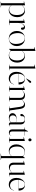

<svg xmlns="http://www.w3.org/2000/svg" viewBox="2146 -2916 1005 5336"><g transform="rotate(90 2648.0 -247.5)"><path d="M127 -437.5V-361Q162.5 -400.5 199.5 -420.5Q236.5 -440.5 282 -440.5Q330.5 -440.5 370 -413.5Q409.5 -386.5 433 -338.2Q456.5 -290 456.5 -225.5Q456.5 -150.5 430 -97.8Q403.5 -45 359 -17Q314.5 11 261.5 11Q173.5 11 127 -59V212Q127 222.5 139 224.5L182.5 229.5Q187 230 187 232.5Q187 235 183.5 235H26Q23 235 23 232.5Q23 229.5 30 228.5L57 224.5Q69 222.5 69 212.5V-403Q69 -407.5 64 -407.5H18.5Q16 -407.5 16 -410Q16 -412 19 -413.5L116.5 -440.5Q120.5 -442 123 -442Q127 -442 127 -437.5ZM255 -427Q228 -427 194.8 -409.8Q161.5 -392.5 127 -354.5V-68.5Q170.5 -0.5 242 -0.5Q308 -0.5 352.5 -51Q397 -101.5 397 -212Q397 -321 356 -374Q315 -427 255 -427Z M616 -430V-287Q627 -363 662.2 -401.2Q697.5 -439.5 736.5 -439.5Q770 -439.5 788.5 -420Q807 -400.5 807 -370Q807 -349.5 797.8 -339Q788.5 -328.5 774.5 -328.5Q746.5 -328.5 745.5 -361V-374Q745.5 -411.5 710.5 -411.5Q688 -411.5 666.2 -390.8Q644.5 -370 630.2 -329Q616 -288 616 -228V-24Q616 -13.5 628 -11.5L678 -5.5Q682 -5 682 -2.5Q682 0 678.5 0H508.5Q504.5 0 504.5 -3Q504.5 -5.5 510 -6L546 -10.5Q558 -12.5 558 -22V-397.5Q558 -402.5 553.5 -402.5H507.5Q505 -402.5 505 -405Q505 -407 508.5 -408.5L605.5 -434Q610 -435 612 -435Q616 -435 616 -430Z M1051 -439.5Q1111 -439.5 1158.5 -410.8Q1206 -382 1233.2 -330.8Q1260.5 -279.5 1260.5 -213Q1260.5 -147 1232.8 -96.8Q1205 -46.5 1156.8 -18.2Q1108.5 10 1047 10Q986.5 10 939.8 -18Q893 -46 866.5 -96.2Q840 -146.5 840 -213Q840 -280 866.2 -331Q892.5 -382 940 -410.8Q987.5 -439.5 1051 -439.5ZM1072 3Q1137.5 -2 1172.8 -62.8Q1208 -123.5 1199 -228Q1189.5 -334.5 1143.8 -386.8Q1098 -439 1028 -433.5Q958.5 -428.5 925 -366Q891.5 -303.5 901 -201.5Q910.5 -99.5 958 -45.5Q1005.5 8.5 1072 3Z M1395.5 -725V-366.5Q1435.5 -408.5 1469 -424Q1502.5 -439.5 1540.5 -439.5Q1590.5 -439.5 1631.2 -413Q1672 -386.5 1695.8 -338.2Q1719.5 -290 1719.5 -224.5Q1719.5 -154 1694 -101.2Q1668.5 -48.5 1623.8 -19.2Q1579 10 1520 10Q1479.5 10 1448 -5Q1416.5 -20 1393.5 -45L1345.5 0.5Q1343 3.5 1340.5 3.5Q1337.5 3.5 1337.5 0V-690Q1337.5 -695 1332.5 -695H1287Q1284.5 -695 1284.5 -697.5Q1284.5 -700 1287.5 -701L1385 -728Q1389 -729.5 1391.5 -729.5Q1395.5 -729.5 1395.5 -725ZM1520 -427Q1492.5 -427 1460.5 -411.2Q1428.5 -395.5 1395.5 -359.5V-50.5Q1415.5 -27 1444 -12.8Q1472.5 1.5 1508.5 1.5Q1549 1.5 1583.5 -23.5Q1618 -48.5 1639 -97.2Q1660 -146 1660 -217.5Q1660 -317.5 1620.2 -372.2Q1580.5 -427 1520 -427Z M1884 -725V-23Q1884 -12.5 1896 -10.5L1931.5 -5.5Q1936 -5.5 1936 -2.5Q1936 0 1932.5 0H1775Q1772 0 1772 -2.5Q1772 -5 1779 -6.5L1814 -10.5Q1826 -12.5 1826 -22.5V-690Q1826 -695 1821 -695H1775.5Q1773 -695 1773 -697.5Q1773 -700 1776 -701L1873.5 -728Q1877.5 -729.5 1880 -729.5Q1884 -729.5 1884 -725Z M2327.5 -269Q2327.5 -261.5 2319 -261.5H2030Q2029.5 -250 2029.5 -238Q2029.5 -135.5 2074.2 -79.8Q2119 -24 2190 -24Q2237.5 -24 2274 -53.8Q2310.5 -83.5 2319.5 -134.5Q2320 -138 2321.5 -138Q2324.5 -138 2324 -133.5Q2315.5 -71.5 2269.8 -30.8Q2224 10 2160 10Q2076.5 10 2026.2 -47.2Q1976 -104.5 1976 -203.5Q1976 -270.5 2000.2 -324.2Q2024.5 -378 2067.8 -409.2Q2111 -440.5 2169 -440.5Q2241 -440.5 2284.2 -392.2Q2327.5 -344 2327.5 -269ZM2162 -435Q2103.5 -435 2069.8 -389.8Q2036 -344.5 2030.5 -267H2261Q2268.5 -267 2268.5 -275Q2268.5 -352 2239.2 -393.5Q2210 -435 2162 -435ZM2213.5 -571Q2223.5 -590.5 2233.8 -601.5Q2244 -612.5 2257 -612.5Q2269.5 -612.5 2276 -604.8Q2282.5 -597 2282.5 -588Q2282.5 -575 2273.2 -564.2Q2264 -553.5 2251 -542.5L2165 -471.5Q2161.5 -469 2159.5 -471Q2158 -472.5 2160.5 -476Z M2480 -431V-358L2486.5 -364.5Q2534 -409 2568.8 -424.2Q2603.5 -439.5 2637.5 -439.5Q2678 -439.5 2708.5 -419.2Q2739 -399 2750.5 -358L2757.5 -365Q2800 -407.5 2830.8 -423.5Q2861.5 -439.5 2894.5 -439.5Q2987 -439.5 3006.5 -307.5L3047 -28Q3049.5 -11 3065.5 -8.5L3093 -5Q3096.5 -4.5 3096.5 -2.5Q3096.5 0 3093 0H2935Q2931 0 2931 -2.5Q2931 -4.5 2936 -5.5L2972.5 -10Q2982 -11.5 2985.8 -17.2Q2989.5 -23 2988 -30L2949 -302Q2940.5 -359 2919.8 -386.2Q2899 -413.5 2861 -413.5Q2814 -413.5 2760.5 -362L2752 -353.5Q2757 -333 2757 -308V-27.5Q2757 -11.5 2775 -9L2803 -5Q2806.5 -4.5 2806.5 -2.5Q2806.5 0 2802.5 0H2647Q2643 0 2643 -2.5Q2643 -5.5 2648 -5.5L2684 -10Q2694 -12 2697 -17.5Q2700 -23 2700 -29.5V-302Q2700 -359 2672.5 -386.2Q2645 -413.5 2601.5 -413.5Q2574 -413.5 2546.8 -401.5Q2519.5 -389.5 2489.5 -361.5L2480 -352.5V-23Q2480 -12 2492 -10.5L2528 -5.5Q2532 -5.5 2532 -2.5Q2532 0 2528.5 0H2371Q2368 0 2368 -2.5Q2368 -4 2372 -5L2410 -10.5Q2422 -12.5 2422 -22V-396.5Q2422 -401.5 2417 -401.5H2371Q2368.5 -401.5 2368.5 -404Q2368.5 -406 2372 -407.5L2469.5 -435Q2473 -436 2476 -436Q2480 -436 2480 -431Z M3125 -94.5Q3125 -142.5 3164.8 -174.5Q3204.5 -206.5 3281.5 -206.5Q3313 -206.5 3336.2 -201.5Q3359.5 -196.5 3378.5 -189.5V-326Q3378.5 -435.5 3295.5 -435.5Q3249.5 -435.5 3228.8 -414.5Q3208 -393.5 3208 -372.5V-344Q3208 -328 3198.2 -319Q3188.5 -310 3174.5 -310Q3163 -310 3155.2 -318.2Q3147.5 -326.5 3147.5 -342.5Q3147.5 -379 3187.2 -409.8Q3227 -440.5 3301.5 -440.5Q3370 -440.5 3403.2 -408.5Q3436.5 -376.5 3436.5 -321V-49.5Q3436.5 -26 3443.5 -16.5Q3450.5 -7 3461.5 -7Q3484 -7 3486.5 -27.5Q3487 -30 3489 -30Q3490.5 -30 3490.5 -27.5Q3490.5 -17 3478 -4.5Q3465.5 8 3438 8Q3381 8 3381 -46Q3357 -19.5 3321.5 -5.5Q3286 8.5 3246 8.5Q3190.5 8.5 3157.8 -20.2Q3125 -49 3125 -94.5ZM3185.5 -104Q3185.5 -61 3210.8 -35.2Q3236 -9.5 3277.5 -9.5Q3305 -9.5 3331.8 -19.8Q3358.5 -30 3378.5 -50.5V-185Q3359.5 -192 3338.5 -196.8Q3317.5 -201.5 3292.5 -201.5Q3239.5 -201.5 3212.5 -174.5Q3185.5 -147.5 3185.5 -104Z M3569 -416 3519.5 -424Q3515.5 -424.5 3515.5 -427Q3515.5 -429.5 3518 -429.5H3566Q3575 -429.5 3577.5 -436L3624 -523Q3627 -526.5 3629.5 -526.5Q3633 -526.5 3633 -523V-429.5H3747Q3751 -429.5 3751 -426.5Q3751 -422 3741.5 -422H3633V-86Q3633 -49.5 3647.8 -31.8Q3662.5 -14 3688 -14Q3731.5 -14 3748.5 -57.5Q3749.5 -59.5 3750.8 -59Q3752 -58.5 3751.5 -56Q3727.5 7.5 3667.5 7.5Q3625.5 7.5 3601 -13.2Q3576.5 -34 3576.5 -77V-406.5Q3576.5 -415 3569 -416Z M3866 -533.5Q3848.5 -533.5 3837.8 -546.2Q3827 -559 3827 -577.5Q3827 -596.5 3838.2 -609.2Q3849.5 -622 3866 -622Q3883.5 -622 3894.8 -609Q3906 -596 3906 -577.5Q3906 -559 3894.8 -546.2Q3883.5 -533.5 3866 -533.5ZM3898 -431.5V-23Q3898 -12.5 3910 -10.5L3945.5 -5.5Q3950 -5.5 3950 -2.5Q3950 0 3946.5 0H3789Q3786 0 3786 -2.5Q3786 -4 3790 -5L3828 -10.5Q3840 -12.5 3840 -22.5V-397Q3840 -401.5 3835 -401.5H3789.5Q3787 -401.5 3787 -404Q3787 -406 3790 -407.5L3887.5 -434.5Q3891.5 -436 3894 -436Q3898 -436 3898 -431.5Z M4250.5 235.5Q4246 235.5 4246 232Q4246 229.5 4250.5 229.5L4298.5 224Q4316.5 222 4316.5 207V-58.5Q4290 -27.5 4253.8 -8.8Q4217.5 10 4169.5 10Q4118.5 10 4078.5 -16.2Q4038.5 -42.5 4015.5 -89.5Q3992.5 -136.5 3992.5 -198.5Q3992.5 -267.5 4019 -322.2Q4045.5 -377 4091 -408.8Q4136.5 -440.5 4194.5 -440.5Q4240 -440.5 4270 -425Q4300 -409.5 4318.5 -382.5L4367 -435.5Q4369 -438 4371.5 -438Q4374.5 -438 4374.5 -433.5V208.5Q4374.5 223 4388 225L4423 229.5Q4427.5 230 4427.5 232.5Q4427.5 235.5 4423.5 235.5ZM4051.5 -220.5Q4051.5 -116 4091.5 -61Q4131.5 -6 4201.5 -6Q4231.5 -6 4261.5 -21.2Q4291.5 -36.5 4316.5 -67V-375Q4300 -401.5 4274.2 -417.2Q4248.5 -433 4206 -433Q4137 -433 4094.2 -378Q4051.5 -323 4051.5 -220.5Z M4499.5 -125V-396.5Q4499.5 -401 4494 -401H4448.5Q4445.5 -401 4445.5 -403.5Q4445.5 -405.5 4449 -407L4547 -434.5Q4551 -435.5 4553.5 -435.5Q4557.5 -435.5 4557.5 -431V-130.5Q4557.5 -72.5 4585 -46Q4612.5 -19.5 4656.5 -19.5Q4683.5 -19.5 4711.5 -31.2Q4739.5 -43 4769.5 -71L4778.5 -79.5V-396.5Q4778.5 -401 4773.5 -401H4728Q4725.5 -401 4725.5 -403.5Q4725.5 -405.5 4729 -407L4826 -434.5Q4830 -435.5 4832.5 -435.5Q4836.5 -435.5 4836.5 -431V-23Q4836.5 -12.5 4848.5 -10.5L4884 -5.5Q4888.5 -5.5 4888.5 -2.5Q4888.5 0 4885 0H4793Q4778.5 0 4778.5 -18V-73.5L4772.5 -68Q4724.5 -24 4689.2 -8.5Q4654 7 4620.5 7Q4568.5 7 4534 -25.8Q4499.5 -58.5 4499.5 -125Z M5276 -269Q5276 -261.5 5267.5 -261.5H4978.5Q4978 -250 4978 -238Q4978 -135.5 5022.8 -79.8Q5067.5 -24 5138.5 -24Q5186 -24 5222.5 -53.8Q5259 -83.5 5268 -134.5Q5268.5 -138 5270 -138Q5273 -138 5272.5 -133.5Q5264 -71.5 5218.2 -30.8Q5172.5 10 5108.5 10Q5025 10 4974.8 -47.2Q4924.5 -104.5 4924.5 -203.5Q4924.5 -270.5 4948.8 -324.2Q4973 -378 5016.2 -409.2Q5059.5 -440.5 5117.5 -440.5Q5189.5 -440.5 5232.8 -392.2Q5276 -344 5276 -269ZM5110.5 -435Q5052 -435 5018.2 -389.8Q4984.5 -344.5 4979 -267H5209.5Q5217 -267 5217 -275Q5217 -352 5187.8 -393.5Q5158.5 -435 5110.5 -435Z"/></g></svg>

Font: Fraunces 144pt Light
Style: Regular
Weight: 300
Version: Version 1.000;[b76b70a41]